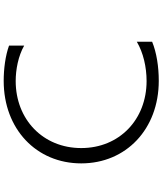

<svg xmlns="http://www.w3.org/2000/svg" viewBox="60 -888 880 1040"><g transform="rotate(-90 500.0 -368.0)"><path d="M794 -67C735 -32 657 -14 581 -14C373 -14 218 -161 218 -368C218 -575 373 -723 581 -723C643 -723 717 -709 773 -677V-759C718 -779 646 -788 582 -788C321 -788 135 -611 135 -368C135 -125 321 52 582 52C659 52 736 40 794 16Z"/></g></svg>

Font: LINE Seed JP_OTF Regular
Style: Regular
Weight: 400
Designer: LY Corporation & Fontrix & Fontworks
Version: Version 1.002